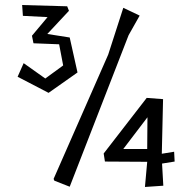

<svg xmlns="http://www.w3.org/2000/svg" viewBox="-20 -718 764 763"><path d="M470 -126H565L566 -252ZM628 -324 623 -107 672 -115 674 -76 624 -68 629 20 556 25 565 -75 397 -76 392 -108 563 -329ZM535 -656 491 -578 257 24 196 0 193 -7 410 -501 470 -687ZM247 -693 254 -675 168 -583 257 -569 288 -430 173 -349 50 -413 74 -467 160 -406 231 -458 215 -542 113 -546 107 -576 169 -650 71 -655 68 -698Z"/></svg>

Font: Underdog
Style: Regular
Weight: 400
Designer: Sergey Steblina
Foundry: Sergey Steblina, Jovanny Lemonad
Version: Version 1.001; ttfautohint (v0.9)